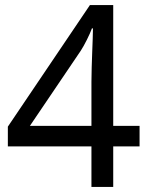

<svg xmlns="http://www.w3.org/2000/svg" viewBox="-20 -738 591 758"><path d="M341 -160H11V-238L335 -718H427V-241H531V-160H427V0H341ZM341 -241V-415Q341 -442 342 -472Q343 -502 344 -531Q345 -560 346 -585Q347 -610 347 -626H343Q336 -607 323 -581Q310 -555 299 -538L98 -241Z"/></svg>

Font: uhindi05
Style: Book
Weight: 400
Designer: Jelle Bosma - Monotype Design Team
Foundry: Monotype Imaging Inc.
Version: Version 2.003